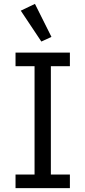

<svg xmlns="http://www.w3.org/2000/svg" viewBox="-20 -969 440 989"><path d="M193 -755 245 -779 160 -949 87 -914ZM340 0V-70H242V-628H340V-698H60V-628H158V-70H60V0Z"/></svg>

Font: IBM Plex Devanagari
Style: Regular
Weight: 400
Designer: Mike Abbink, Paul van der Laan, Pieter van Rosmalen, Erin McLaughlin
Foundry: Bold Monday
Version: Version 1.0